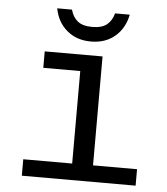

<svg xmlns="http://www.w3.org/2000/svg" viewBox="-52 -759 703 806"><g transform="rotate(5 300.0 -356.5)"><path d="M363.8 -69.3H549.3V0H69.8V-69.3H275.9V-459H120.1V-528.3H363.8ZM309.1 -586.4Q248.5 -586.4 207.8 -621.1Q167 -655.8 156.7 -712.9H218.8Q227.1 -682.1 248 -665Q269 -647.9 309.1 -647.9Q350.6 -647.9 371.3 -665Q392.1 -682.1 400.4 -712.9H462.4Q450.7 -654.8 410.4 -620.6Q370.1 -586.4 309.1 -586.4Z"/></g></svg>

Font: Cousine
Style: Regular
Weight: 400
Monospace: yes
Designer: Steve Matteson
Foundry: Monotype Imaging Inc.
Version: Version 1.21